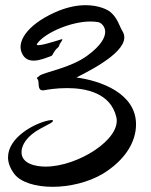

<svg xmlns="http://www.w3.org/2000/svg" viewBox="-20 -702 582 741"><path d="M275 -403C353 -442 492 -517 453 -581C440 -602 435 -630 408 -654C396 -665 361 -682 310 -682C281 -682 246 -676 208 -661C99 -617 42 -549 64 -498C74 -475 91 -468 110 -468C134 -468 161 -480 178 -486C185 -489 186 -504 203 -518C209 -523 208 -527 211 -533C218 -543 226 -554 216 -550C196 -544 112 -516 123 -533C152 -575 253 -619 329 -619C341 -619 352 -618 362 -616C368 -614 386 -602 386 -579C386 -558 371 -527 318 -488C254 -440 152 -424 133 -410C114 -395 125 -405 128 -389C131 -373 125 -349 152 -354C162 -356 197 -362 239 -362C312 -362 407 -343 429 -250C449 -165 280 -59 156 -59C117 -59 63 -70 63 -115C63 -143 85 -178 135 -205L176 -227C183 -231 195 -243 167 -237C112 -226 11 -171 11 -95C11 -75 18 -54 35 -31C60 2 118 19 183 19C248 19 321 2 378 -32C462 -84 505 -153 505 -222C505 -341 371 -390 275 -403Z"/></svg>

Font: Oregano
Style: Regular
Weight: 400
Designer: Astigmatic (AOETI)
Foundry: Astigmatic (AOETI)
Version: Version 1.000